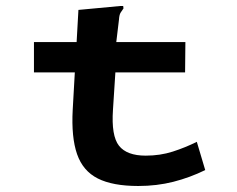

<svg xmlns="http://www.w3.org/2000/svg" viewBox="-20 -608 790 639"><path d="M440 11Q355 11 305.5 -14Q256 -39 236.5 -95Q217 -151 222 -243L229 -367H93V-468H235L241 -575L380 -588H390L391 -580Q386 -573 381.5 -566Q377 -559 376 -543L367 -468H597L596 -367H364L356 -243Q350 -156 376 -123Q402 -90 465 -90Q513 -90 555 -103.5Q597 -117 635 -136L663 -42Q612 -17 557 -3Q502 11 440 11Z"/></svg>

Font: Inconsolata ExtraExpanded ExtraBold
Style: Regular
Weight: 800
Width: 8
Monospace: yes
Designer: Raph Levien, Cyreal, Brenton Simpson
Foundry: Raph Levien, Cyreal, Google
Version: Version 3.001; ttfautohint (v1.8.2.53-6de2)